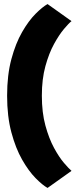

<svg xmlns="http://www.w3.org/2000/svg" viewBox="-20 -803 372 945"><path d="M186 -332Q186 -249 203.5 -185Q221 -121 246 -75Q271 -29 295 -1Q319 27 332 38L214 122Q189 108 155 73.5Q121 39 89 -17Q57 -73 36 -151.5Q15 -230 15 -332Q15 -434 36 -512Q57 -590 89 -645.5Q121 -701 155 -735Q189 -769 214 -783L332 -699Q319 -689 295 -660.5Q271 -632 246 -586.5Q221 -541 203.5 -477.5Q186 -414 186 -332Z"/></svg>

Font: Epunda Sans Black
Style: Regular
Weight: 900
Designer: Simon Atzbach
Foundry: typofactur
Version: Version 2.204; ttfautohint (v1.8.4.7-5d5b)